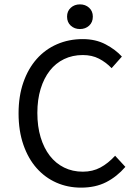

<svg xmlns="http://www.w3.org/2000/svg" viewBox="-20 -847 640 879"><path d="M351 12Q290 12 238 -11Q186 -34 147.5 -77.5Q109 -121 87 -184.5Q65 -248 65 -328Q65 -407 87 -470Q109 -533 148 -577Q187 -621 241 -644.5Q295 -668 359 -668Q418 -668 463.5 -644Q509 -620 538 -588L491 -535Q465 -562 433 -578.5Q401 -595 359 -595Q312 -595 273.5 -576.5Q235 -558 208 -523.5Q181 -489 166 -440Q151 -391 151 -330Q151 -268 166 -218.5Q181 -169 208 -134Q235 -99 273.5 -80Q312 -61 359 -61Q404 -61 439.5 -80Q475 -99 507 -134L554 -83Q515 -38 466 -13Q417 12 351 12ZM346 -714Q321 -714 304 -729.5Q287 -745 287 -771Q287 -796 304 -811.5Q321 -827 346 -827Q371 -827 388 -811.5Q405 -796 405 -771Q405 -745 388 -729.5Q371 -714 346 -714Z"/></svg>

Font: Source Code Pro
Style: Regular
Weight: 400
Monospace: yes
Designer: Paul D. Hunt, Teo Tuominen
Foundry: Adobe Systems Incorporated
Version: Version 2.030;PS 1.000;hotconv 16.6.51;makeotf.lib2.5.65220